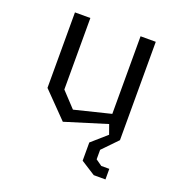

<svg xmlns="http://www.w3.org/2000/svg" viewBox="-128 -617 877 931"><g transform="rotate(20 310.0 -152.0)"><path d="M181 -507H101.5V-117.5L227.5 11.5L442.5 -55L460 -6L382.5 62V156L457 203.5H517.5V149H476L444 126.5V77.5L519 0H518.5V-507H440V-106.5L253.5 -60.5L181 -138Z"/></g></svg>

Font: Monaspace Krypton Light
Style: Regular
Weight: 300
Designer: Riley Cran & the Lettermatic Team
Foundry: Lettermatic
Version: Version 1.101 (Monaspace Krypton)